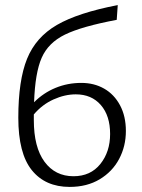

<svg xmlns="http://www.w3.org/2000/svg" viewBox="-20 -731 559 755"><path d="M475 -216Q475 -156 448.5 -106Q422 -56 372 -26Q322 4 254 4Q158 4 105 -62Q52 -128 52 -268Q52 -415 86.5 -500Q121 -585 204 -633Q287 -681 443 -711L439 -653Q301 -627 235.5 -595Q170 -563 144 -504Q118 -445 114 -329Q151 -366 198.5 -385.5Q246 -405 300 -405Q350 -405 389.5 -382.5Q429 -360 452 -317Q475 -274 475 -216ZM413 -204Q413 -276 376.5 -318Q340 -360 278 -360Q235 -360 190.5 -340Q146 -320 113 -281V-259Q113 -152 155 -95Q197 -38 269 -38Q336 -38 374.5 -86Q413 -134 413 -204Z"/></svg>

Font: Ysabeau Infant Semilight
Style: Regular
Weight: 300
Designer: Christian Thalmann (Catharsis Fonts)
Version: Version 0.003